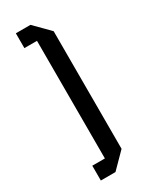

<svg xmlns="http://www.w3.org/2000/svg" viewBox="-220 -834 787 977"><g transform="rotate(-30 173.0 -345.5)"><path d="M62 0H136V-691H62V-778H148L234 -691V0L148 87H62Z"/></g></svg>

Font: Iceberg
Style: Regular
Weight: 400
Designer: Victor Kharyk
Foundry: Cyreal (www.cyreal.org)
Version: Version 1.002